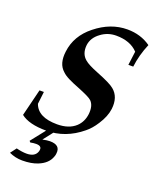

<svg xmlns="http://www.w3.org/2000/svg" viewBox="-166 -792 900 1112"><g transform="rotate(20 284.0 -236.0)"><path d="M568 -653Q537 -580 528 -506H498L509 -591Q462 -641 375 -641Q323 -641 282 -610Q238 -578 232 -531Q226 -476 262 -446Q284 -427 345 -403Q388 -386 415.5 -372.5Q443 -359 456 -348Q504 -309 495 -233Q489 -185 455 -133Q441 -111 426.5 -94.5Q412 -78 397 -66Q299 15 181 15Q74 15 24 -25L65 -191H92L83 -115Q109 -41 227 -41Q300 -41 341 -79Q374 -110 380 -159Q386 -212 360 -238Q352 -246 329.5 -257Q307 -268 272 -282Q233 -297 206 -310.5Q179 -324 165 -338Q142 -358 134 -387Q126 -416 131 -454Q143 -555 230 -624Q321 -697 424 -697Q506 -697 568 -653ZM277 140Q261 186 204 209Q165 225 109 225Q67 225 28 207L56 170Q92 179 119 179Q171 179 183 142Q184 140 184 138Q184 136 185 132Q188 107 153 107Q137 107 118 111L111 103L187 7H228L178 71Q206 65 223 65Q289 65 282 119Q282 124 280.5 129.5Q279 135 277 140Z"/></g></svg>

Font: DG Didot
Style: Bold Italic
Weight: 700
Designer: David Gatwood, Takis Katsoulidis, and George D. Matthiopoulos
Foundry: David Gatwood
Version: Version 1.0